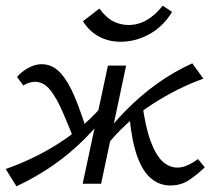

<svg xmlns="http://www.w3.org/2000/svg" viewBox="-22 -647 741 676"><path d="M36 9 -2 -52Q42 -67 89.5 -89.5Q137 -112 183.5 -141.5Q230 -171 273 -208.5Q316 -246 353 -292L376 -275Q329 -211 276 -158Q223 -105 163.5 -64Q104 -23 36 9ZM245 -141Q220 -203 199 -252Q178 -301 155 -330Q132 -359 101 -359Q90 -359 78.5 -355Q67 -351 60 -346L38 -376Q54 -395 78 -408Q102 -421 124 -421Q163 -421 191 -390Q219 -359 241 -306Q263 -253 283 -188ZM269 0 358 -416H422L334 0ZM345 -124 321 -140Q369 -205 420.5 -257.5Q472 -310 530.5 -352Q589 -394 655 -424L694 -370Q649 -354 603 -331Q557 -308 511 -278Q465 -248 423 -209.5Q381 -171 345 -124ZM578 6Q539 6 509.5 -19Q480 -44 461 -97Q442 -150 434 -235L479 -282Q490 -199 508.5 -149.5Q527 -100 550.5 -78.5Q574 -57 602 -57Q617 -57 630.5 -62Q644 -67 655.5 -74Q667 -81 675 -87L699 -58Q670 -30 642 -12Q614 6 578 6ZM403 -500Q361 -500 327 -518Q293 -536 270 -572L328 -617Q351 -585 376.5 -572Q402 -559 430 -559Q464 -559 494 -576Q524 -593 551 -627L584 -605Q552 -553 503.5 -526.5Q455 -500 403 -500Z"/></svg>

Font: Ysabeau Office Medium
Style: Italic
Weight: 500
Italic angle: -12°
Designer: Christian Thalmann (Catharsis Fonts)
Version: Version 2.001;gftools[0.9.30]; featfreeze: tnum,lnum,ss02